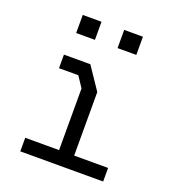

<svg xmlns="http://www.w3.org/2000/svg" viewBox="-135 -857 870 957"><g transform="rotate(20 300.0 -378.0)"><path d="M120 -532.5H260L340 -414V-77H520V-5H80.5V-77H260V-404L222.5 -460.5H120ZM360 -654.5V-751H459.5V-654.5ZM140.5 -654.5V-750.5H240V-654.5Z"/></g></svg>

Font: Kode Mono
Style: Regular
Weight: 400
Monospace: yes
Designer: Isa Ozler
Foundry: Kadena LLC
Version: Version 1.000;gftools[0.9.28]